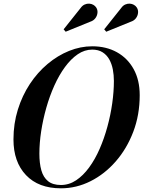

<svg xmlns="http://www.w3.org/2000/svg" viewBox="-20 -1011 778 1041"><path d="M310.5 10Q189 10 121 -61.5Q53 -133 53 -255Q53 -340.5 76.8 -416.8Q100.5 -493 142 -555.8Q183.5 -618.5 238 -664.2Q292.5 -710 354.5 -735Q416.5 -760 480 -760Q556 -760 614 -727.8Q672 -695.5 704.8 -636Q737.5 -576.5 737.5 -495Q737.5 -388 702.5 -296.2Q667.5 -204.5 607.5 -135.8Q547.5 -67 470.8 -28.5Q394 10 310.5 10ZM310.5 -8Q354.5 -8 392.8 -33.5Q431 -59 463.2 -103Q495.5 -147 520.2 -203.8Q545 -260.5 562.2 -323.8Q579.5 -387 588.5 -450.8Q597.5 -514.5 597.5 -572.5Q597.5 -604 591.8 -634.2Q586 -664.5 572.5 -688.8Q559 -713 536.2 -727.5Q513.5 -742 480 -742Q438.5 -742 401.5 -716.8Q364.5 -691.5 332.2 -647.5Q300 -603.5 274.5 -546.8Q249 -490 231 -426.5Q213 -363 203.2 -299.2Q193.5 -235.5 193.5 -177.5Q193.5 -125.5 204.2 -87.5Q215 -49.5 240.5 -28.8Q266 -8 310.5 -8ZM556 -839 545 -852 637 -967.5Q646.5 -981 659 -986.5Q671.5 -992 683.8 -991.2Q696 -990.5 706 -984.8Q716 -979 721.5 -970.5Q730 -957.5 728.5 -941.5Q727 -925.5 717 -912.2Q707 -899 690 -893.5ZM336 -839 325 -852 417 -967.5Q426.5 -981 439 -986.5Q451.5 -992 463.8 -991.2Q476 -990.5 486 -984.8Q496 -979 501.5 -970.5Q510 -957.5 508.5 -941.5Q507 -925.5 497 -912.2Q487 -899 470 -893.5Z"/></svg>

Font: Bodoni Moda 11pt SemiBold
Style: Italic
Weight: 600
Italic angle: -13°
Designer: Owen Earl
Foundry: indestructible type
Version: Version 2.004